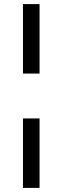

<svg xmlns="http://www.w3.org/2000/svg" viewBox="-20 -731 304 937"><path d="M92 -372V-711H173V-372ZM92 186V-153H173V186Z"/></svg>

Font: Mulish
Style: Regular
Weight: 400
Designer: Vernon Adams
Foundry: Vernon Adams
Version: Version 3.603; ttfautohint (v1.8.3)